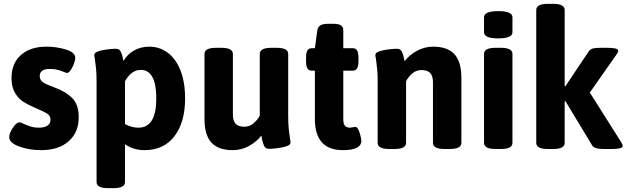

<svg xmlns="http://www.w3.org/2000/svg" viewBox="-20 -774 3268 1000"><path d="M28 -60Q28 -80 47 -108.5Q66 -137 81 -137Q89 -137 103 -129Q124 -120 141.5 -114.5Q159 -109 182 -109Q212 -109 227.5 -120Q243 -131 243 -151Q243 -171 226 -182Q209 -193 162 -213Q127 -228 102 -243.5Q77 -259 58.5 -289.5Q40 -320 40 -367Q40 -444 89 -487.5Q138 -531 222 -531Q275 -531 323.5 -516Q372 -501 372 -473Q372 -454 357 -424Q342 -394 329 -394Q325 -394 299 -404.5Q273 -415 240 -415Q187 -415 187 -378Q187 -356 205 -344.5Q223 -333 270 -316Q322 -297 356 -263.5Q390 -230 390 -163Q390 -85 338 -38.5Q286 8 194 8Q132 8 80 -11Q28 -30 28 -60Z M483 174V-347Q483 -391 480.5 -414.5Q478 -438 474 -467Q471 -481 471 -488Q471 -504 511.5 -512Q552 -520 583 -520Q601 -520 608 -506.5Q615 -493 618.5 -477.5Q622 -462 623 -456Q641 -489 676.5 -510Q712 -531 757 -531Q811 -531 853.5 -499.5Q896 -468 920 -407Q944 -346 944 -261Q944 -137 888.5 -64.5Q833 8 733 8Q674 8 631 -23V174Q631 206 571 206H543Q483 206 483 174ZM794 -261Q794 -410 713 -410Q665 -410 631 -351V-128Q665 -109 701 -109Q794 -109 794 -261Z M1045 -154V-493Q1045 -525 1105 -525H1133Q1193 -525 1193 -493V-176Q1193 -145 1207 -129.5Q1221 -114 1253 -114Q1280 -114 1300.5 -131.5Q1321 -149 1333 -172V-493Q1333 -525 1393 -525H1421Q1481 -525 1481 -493V-176Q1481 -130 1483.5 -106Q1486 -82 1490 -53Q1493 -40 1493 -31Q1493 -15 1452.5 -7Q1412 1 1381 1Q1363 1 1356 -13.5Q1349 -28 1345.5 -45Q1342 -62 1341 -68Q1317 -36 1277.5 -14Q1238 8 1192 8Q1117 8 1081 -31.5Q1045 -71 1045 -154Z M1620 -154V-406H1604Q1588 -406 1581 -418Q1574 -430 1574 -456V-473Q1574 -499 1581 -511Q1588 -523 1604 -523H1620L1633 -618Q1638 -650 1687 -650H1718Q1768 -650 1768 -618V-523H1817Q1833 -523 1840 -511Q1847 -499 1847 -473V-456Q1847 -430 1840 -418Q1833 -406 1817 -406H1768V-152Q1768 -129 1776.5 -119Q1785 -109 1804 -109Q1809 -109 1817.5 -111Q1826 -113 1831 -113Q1840 -113 1847 -98Q1854 -83 1858 -65Q1862 -47 1862 -41Q1862 8 1766 8Q1620 8 1620 -154Z M1947 -30V-347Q1947 -391 1944.5 -414.5Q1942 -438 1938 -467Q1935 -481 1935 -488Q1935 -504 1975.5 -512Q2016 -520 2047 -520Q2065 -520 2072 -506.5Q2079 -493 2082.5 -477Q2086 -461 2087 -455Q2111 -487 2151 -509Q2191 -531 2236 -531Q2311 -531 2347 -491.5Q2383 -452 2383 -369V-30Q2383 2 2323 2H2295Q2235 2 2235 -30V-347Q2235 -378 2221 -393.5Q2207 -409 2175 -409Q2148 -409 2127.5 -391.5Q2107 -374 2095 -351V-30Q2095 2 2035 2H2007Q1947 2 1947 -30Z M2501 -30V-493Q2501 -525 2561 -525H2589Q2649 -525 2649 -493V-30Q2649 2 2589 2H2561Q2501 2 2501 -30ZM2501 -606V-684Q2501 -716 2575 -716Q2649 -716 2649 -684V-606Q2649 -574 2575 -574Q2501 -574 2501 -606Z M3223 -13Q3223 2 3166 2H3124Q3075 2 3064 -17L2925 -247L2921 -246V-30Q2921 2 2861 2H2833Q2773 2 2773 -30V-722Q2773 -754 2833 -754H2861Q2921 -754 2921 -722V-326L2925 -325L3046 -506Q3054 -518 3068 -521.5Q3082 -525 3107 -525H3144Q3200 -525 3200 -510Q3200 -502 3191 -490L3052 -292L3215 -34Q3223 -22 3223 -13Z"/></svg>

Font: Asap-Bold
Style: Bold
Weight: 700
Designer: Pablo Cosgaya
Foundry: Omnibus-Type
Version: Version 2.000; ttfautohint (v1.8)